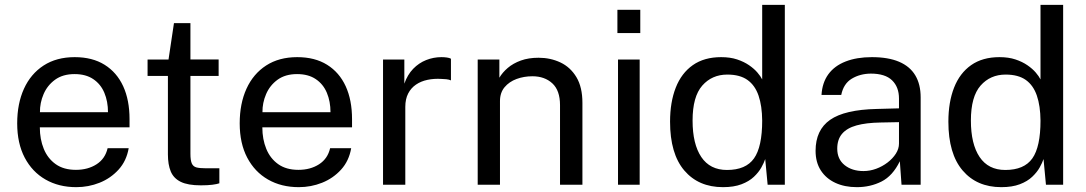

<svg xmlns="http://www.w3.org/2000/svg" viewBox="-20 -763 4487 793"><path d="M295 10Q223 10 168 -21.5Q113 -53 82 -112Q51 -171 51 -253.5Q51 -335 79 -396.5Q107 -458 160.2 -492.5Q213.5 -527 288.5 -527Q361.5 -527 412 -495.5Q462.5 -464 488.8 -406.8Q515 -349.5 515 -271V-237H144.5Q144.5 -188 160.8 -148.2Q177 -108.5 210 -85Q243 -61.5 293.5 -61.5Q343 -61.5 378.8 -84.5Q414.5 -107.5 424.5 -151H511.5Q502.5 -98.5 469.8 -62.5Q437 -26.5 391.2 -8.2Q345.5 10 295 10ZM145 -299.5H426Q426 -344 411 -379.8Q396 -415.5 365.2 -436.2Q334.5 -457 288 -457Q239.5 -457 207.5 -433.8Q175.5 -410.5 160 -374.2Q144.5 -338 145 -299.5Z M809.5 2.5Q756 2.5 726.5 -12Q697 -26.5 685.2 -55Q673.5 -83.5 673.5 -125V-449.5H589.5V-517H676L698.5 -667.5H766.5V-517.5H883V-449.5H766.5V-128Q766.5 -100.5 772.2 -87.8Q778 -75 791.5 -71.5Q805 -68 829.5 -68H886V-6Q876.5 -2.5 857.2 0Q838 2.5 809.5 2.5Z M1214 10Q1142 10 1087 -21.5Q1032 -53 1001 -112Q970 -171 970 -253.5Q970 -335 998 -396.5Q1026 -458 1079.2 -492.5Q1132.5 -527 1207.5 -527Q1280.5 -527 1331 -495.5Q1381.5 -464 1407.8 -406.8Q1434 -349.5 1434 -271V-237H1063.5Q1063.5 -188 1079.8 -148.2Q1096 -108.5 1129 -85Q1162 -61.5 1212.5 -61.5Q1262 -61.5 1297.8 -84.5Q1333.5 -107.5 1343.5 -151H1430.5Q1421.5 -98.5 1388.8 -62.5Q1356 -26.5 1310.2 -8.2Q1264.5 10 1214 10ZM1064 -299.5H1345Q1345 -344 1330 -379.8Q1315 -415.5 1284.2 -436.2Q1253.5 -457 1207 -457Q1158.5 -457 1126.5 -433.8Q1094.5 -410.5 1079 -374.2Q1063.5 -338 1064 -299.5Z M1562 0V-517H1650V-417.5Q1663 -454.5 1686.5 -478.8Q1710 -503 1740.2 -515Q1770.5 -527 1803 -527Q1814.5 -527 1825.5 -525.5Q1836.5 -524 1842.5 -520.5V-431Q1835 -434.5 1823.2 -435.8Q1811.5 -437 1803.5 -437Q1772.5 -439 1745.5 -433.2Q1718.5 -427.5 1698 -413.5Q1677.5 -399.5 1665.8 -376.8Q1654 -354 1654 -321.5V0Z M1953 0V-517H2042.5V-442Q2055 -463.5 2077.2 -482.5Q2099.5 -501.5 2131.2 -513Q2163 -524.5 2204.5 -524.5Q2253.5 -524.5 2294.8 -505Q2336 -485.5 2360.8 -444.2Q2385.5 -403 2385.5 -338V0H2293V-329Q2293 -389.5 2261.2 -418.8Q2229.5 -448 2179 -448Q2144 -448 2113.5 -436.8Q2083 -425.5 2064 -402.8Q2045 -380 2045 -345.5V0Z M2532.5 0V-517H2622V0ZM2530 -626.5V-722.5H2624.5V-626.5Z M2966 10Q2865 10 2806.2 -59Q2747.5 -128 2747.5 -260.5Q2747.5 -341 2771 -401Q2794.5 -461 2841.5 -494Q2888.5 -527 2958.5 -527Q2996 -527 3024.5 -517.5Q3053 -508 3074 -493.5Q3095 -479 3108.2 -463.5Q3121.5 -448 3128 -435V-743H3221.5V0H3150.5L3140.5 -106Q3135.5 -91 3124.5 -71.2Q3113.5 -51.5 3093.8 -32.8Q3074 -14 3042.5 -2Q3011 10 2966 10ZM2982.5 -61Q3060.5 -61 3094.2 -108.8Q3128 -156.5 3128 -265Q3127.5 -325.5 3113 -368Q3098.5 -410.5 3067.2 -432.8Q3036 -455 2984 -455Q2920.5 -455 2880.5 -409.5Q2840.5 -364 2840.5 -265Q2840.5 -168 2876.5 -114.5Q2912.5 -61 2982.5 -61Z M3519 10Q3468.5 10 3430.2 -7.8Q3392 -25.5 3370.2 -59Q3348.5 -92.5 3348.5 -140Q3348.5 -226 3408.5 -268Q3468.5 -310 3601 -313L3693 -315.5V-356Q3693 -403.5 3664.5 -431.2Q3636 -459 3576.5 -459Q3532 -458.5 3498 -438Q3464 -417.5 3454.5 -371H3373Q3376 -421.5 3401.2 -456.2Q3426.5 -491 3472.5 -509Q3518.5 -527 3581 -527Q3648.5 -527 3693.2 -508Q3738 -489 3760.2 -452Q3782.5 -415 3782.5 -361V0H3703.5L3696.5 -97Q3667 -36.5 3620.8 -13.2Q3574.5 10 3519 10ZM3546.5 -56.5Q3573 -56.5 3598.8 -66Q3624.5 -75.5 3645.8 -91.8Q3667 -108 3680 -128.2Q3693 -148.5 3693 -170V-258.5L3616.5 -257Q3557 -256 3517.5 -245Q3478 -234 3458 -210.5Q3438 -187 3438 -149Q3438 -105.5 3468.5 -81Q3499 -56.5 3546.5 -56.5Z M4115.5 10Q4014.5 10 3955.8 -59Q3897 -128 3897 -260.5Q3897 -341 3920.5 -401Q3944 -461 3991 -494Q4038 -527 4108 -527Q4145.5 -527 4174 -517.5Q4202.5 -508 4223.5 -493.5Q4244.5 -479 4257.8 -463.5Q4271 -448 4277.5 -435V-743H4371V0H4300L4290 -106Q4285 -91 4274 -71.2Q4263 -51.5 4243.2 -32.8Q4223.5 -14 4192 -2Q4160.5 10 4115.5 10ZM4132 -61Q4210 -61 4243.8 -108.8Q4277.5 -156.5 4277.5 -265Q4277 -325.5 4262.5 -368Q4248 -410.5 4216.8 -432.8Q4185.5 -455 4133.5 -455Q4070 -455 4030 -409.5Q3990 -364 3990 -265Q3990 -168 4026 -114.5Q4062 -61 4132 -61Z"/></svg>

Font: Public Sans Thin
Style: Regular
Weight: 400
Version: Version 2.001